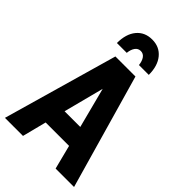

<svg xmlns="http://www.w3.org/2000/svg" viewBox="-269 -998 1090 1090"><g transform="rotate(45 275.5 -453.0)"><path d="M-2 0 195 -690H356L553 0H405L368 -145H180L143 0ZM211 -266H337L274 -509ZM403 -750H324Q321 -779 308.5 -796.5Q296 -814 275 -814Q254 -814 241.5 -796.5Q229 -779 226 -750H147Q147 -823 181.5 -864.5Q216 -906 275 -906Q334 -906 368.5 -864Q403 -822 403 -750Z"/></g></svg>

Font: Radio Canada Condensed
Style: Bold
Weight: 700
Width: 3
Designer: Charles Daoud, Etienne Aubert Bonn, Alexandre Saumier Demers, Jacques Le Bailly
Foundry: Radio-Canada
Version: Version 2.104; ttfautohint (v1.8.4.7-5d5b);gftools[0.9.28.de